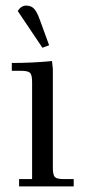

<svg xmlns="http://www.w3.org/2000/svg" viewBox="-20 -663 301 683"><path d="M22 -411.1V-439Q94.7 -439 165 -445.8L168 -418V-65.9Q168 -41 175 -33.4Q182.1 -25.9 207 -25.9H242.2V0H47.9V-25.9H94.2V-371.1Q94.2 -396 87.2 -403.6Q80.1 -411.1 55.2 -411.1ZM43 -624Q55.2 -643.1 73.2 -643.1Q90.3 -643.1 100.8 -632.3Q111.3 -621.6 121.1 -594.2L154.8 -502L130.9 -493.2Z"/></svg>

Font: Dihjauti S
Style: Regular
Weight: 400
Designer: T. Christopher White
Version: Version 3.0.0